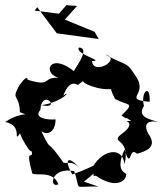

<svg xmlns="http://www.w3.org/2000/svg" viewBox="-45 -692 649 743"><path d="M212 -672 183 -639 89 -651 99 -664 175 -563 337 -541 321 -569 206 -616 253 -669ZM280 -381C259 -375 341 -337 399 -349C393 -373 367 -373 400 -309C452 -281 480 -298 425 -245C460 -221 424 -250 463 -224C414 -224 491 -226 433 -179C369 -133 463 -167 437 -56C429 -127 354 -112 317 -51C317 -51 279 -32 235 -17C208 -60 207 -103 263 -42C234 -71 221 -59 201 -62C126 -170 160 -91 115 -184C143 -165 170 -186 170 -230C138 -227 83 -236 111 -266C117 -354 197 -266 116 -285C203 -299 232 -347 200 -322C227 -395 258 -358 257 -364ZM280 11C348 -46 298 -5 326 -12C400 39 441 11 443 -14C451 -27 395 -18 437 -114C463 -27 453 -130 485 -97C521 -107 567 -123 528 -176C497 -237 571 -223 584 -214C562 -227 477 -230 512 -282C498 -339 538 -370 534 -298C429 -308 525 -323 485 -390C441 -459 454 -431 362 -481C430 -464 315 -397 311 -456C364 -455 245 -482 260 -508C314 -506 226 -407 243 -415C135 -502 112 -386 209 -388C104 -404 169 -351 63 -383C60 -369 71 -419 30 -362C-4 -300 30 -332 32 -258C77 -239 46 -266 -25 -220C50 -206 -1 -131 35 -179C19 -196 64 -103 78 -106C84 -70 50 -127 80 -21C91 -10 161 -34 181 21C146 40 148 -47 242 -30C270 51 232 27 336 30Z"/></svg>

Font: Charger Distortion
Style: 2
Weight: 400
Designer: Jasper
Foundry: Cannot Into Space Fonts
Version: Version 0.98